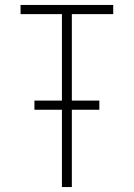

<svg xmlns="http://www.w3.org/2000/svg" viewBox="-20 -755 540 775"><path d="M230 0V-312H119V-349H230V-698H63V-735H437V-698H270V-349H381V-312H270V0Z"/></svg>

Font: Iosevka Curly Extralight
Style: Regular
Weight: 200
Monospace: yes
Designer: Belleve Invis
Foundry: Belleve Invis
Version: Version 22.1.2; ttfautohint (v1.8.4)